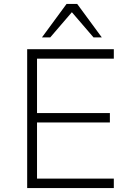

<svg xmlns="http://www.w3.org/2000/svg" viewBox="-20 -955 682 975"><path d="M118 0V-705H558V-657H168V-381H538V-333H168V-48H558V0ZM193 -765 318 -935H372L497 -765H455L345 -893L235 -765Z"/></svg>

Font: Nunito Sans 7pt ExtraLight
Style: Regular
Weight: 250
Designer: Vernon Adams
Foundry: Vernon Adams
Version: Version 3.101;gftools[0.9.27]